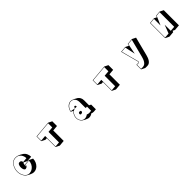

<svg xmlns="http://www.w3.org/2000/svg" viewBox="582 -2605 4835 4835"><g transform="rotate(-45 3000.0 -187.0)"><path d="M525 -297Q512 -283 505.5 -257Q499 -231 499 -204Q499 -197 499 -190.5Q499 -184 500 -178Q514 -197 517 -231L665 -243L765 -193Q764 -133 742 -82Q720 -31 684 4Q653 35 616.5 50Q580 65 543 65Q514 65 485 56Q454 46 419.5 29.5Q385 13 354 -8Q305 -43 275.5 -105.5Q246 -168 246 -241Q246 -312 272 -375.5Q298 -439 344.5 -480.5Q391 -522 451 -527Q456 -528 461.5 -528Q467 -528 472 -528Q493 -528 511.5 -524.5Q530 -521 548 -515Q612 -493 669 -454Q717 -421 740.5 -368.5Q764 -316 764 -261L621 -249ZM526 -221Q522 -181 501.5 -162.5Q481 -144 451 -141H448Q420 -141 404.5 -175.5Q389 -210 389 -254Q389 -298 404.5 -333.5Q420 -369 451 -371Q455 -372 458.5 -372Q462 -372 465 -372Q489 -372 505.5 -359Q522 -346 529 -309L654 -320Q654 -353 643.5 -387.5Q633 -422 610.5 -451.5Q588 -481 554 -499.5Q520 -518 473 -518Q468 -518 462.5 -518Q457 -518 452 -517Q394 -512 349.5 -472Q305 -432 280.5 -371Q256 -310 256 -241Q256 -176 279.5 -119.5Q303 -63 344.5 -28.5Q386 6 439 6Q442 6 445.5 5.5Q449 5 452 5Q509 0 554.5 -33Q600 -66 627 -118.5Q654 -171 654 -232Z M1372 1V-312L1321 -308L1221 -358V-526L1671 -566L1771 -516V-348L1625 -335V37L1472 51ZM1661 -407V-555L1231 -517V-369L1382 -382V-9L1515 -21V-394Z M2699 52Q2693 53 2686.5 53Q2680 53 2675 53Q2656 53 2639 49.5Q2622 46 2608 38Q2580 59 2552 68Q2524 77 2499 77Q2486 77 2474.5 75Q2463 73 2452 69Q2418 57 2384.5 41Q2351 25 2322 3Q2289 -21 2269.5 -61.5Q2250 -102 2250 -149Q2250 -184 2262 -220Q2272 -248 2288.5 -277Q2305 -306 2334 -325L2268 -358Q2268 -358 2270 -367Q2272 -376 2275 -387.5Q2278 -399 2280 -405Q2309 -480 2357.5 -515.5Q2406 -551 2456 -551Q2479 -551 2503 -543Q2532 -533 2568 -516Q2604 -499 2634 -479Q2667 -457 2689 -418Q2711 -379 2711 -322V-146L2761 -121V47ZM2617 -157H2613Q2604 -157 2602.5 -162.5Q2601 -168 2601 -172V-372Q2601 -426 2581 -463.5Q2561 -501 2528.5 -520.5Q2496 -540 2458 -540Q2411 -540 2364.5 -506.5Q2318 -473 2290 -402Q2289 -400 2287 -391Q2285 -382 2283 -374Q2281 -366 2281 -366L2408 -343L2411 -359Q2415 -377 2423 -384.5Q2431 -392 2439 -392Q2448 -392 2455.5 -386Q2463 -380 2465 -372Q2467 -365 2467 -352Q2467 -339 2467 -339Q2467 -339 2455 -340.5Q2443 -342 2427 -342Q2423 -342 2417.5 -342Q2412 -342 2407 -341Q2366 -336 2339 -316.5Q2312 -297 2296.5 -270.5Q2281 -244 2272 -217Q2260 -183 2260 -148Q2260 -104 2278 -66.5Q2296 -29 2327.5 -6Q2359 17 2400 17Q2425 17 2452.5 7.5Q2480 -2 2508 -23Q2521 -14 2538 -10Q2555 -6 2574 -6Q2580 -6 2586 -6Q2592 -6 2598 -7L2651 -12V-160ZM2469 -157Q2461 -144 2446.5 -136.5Q2432 -129 2418 -129Q2405 -129 2395.5 -136Q2386 -143 2386 -159V-160Q2386 -187 2400 -195.5Q2414 -204 2427 -204Q2432 -204 2435.5 -203.5Q2439 -203 2442 -202Q2451 -200 2460 -196.5Q2469 -193 2469 -193Z M3372 1V-312L3321 -308L3221 -358V-526L3671 -566L3771 -516V-348L3625 -335V37L3472 51ZM3661 -407V-555L3231 -517V-369L3382 -382V-9L3515 -21V-394Z M4276 141V-24H4346Q4354 -24 4358.5 -32Q4363 -40 4363 -45L4235 -526L4393 -540L4481 -496L4492 -549L4653 -563L4753 -513Q4753 -513 4745.5 -484Q4738 -455 4725.5 -407Q4713 -359 4698 -300.5Q4683 -242 4668 -183Q4653 -124 4640 -74Q4635 -53 4626.5 -20Q4618 13 4604.5 50Q4591 87 4570 119.5Q4549 152 4518 172.5Q4487 193 4444 192L4376 191ZM4344 131Q4385 131 4414.5 111Q4444 91 4464 59.5Q4484 28 4496.5 -7.5Q4509 -43 4517 -74.5Q4525 -106 4530 -126Q4543 -176 4558 -234Q4573 -292 4587 -348Q4601 -404 4613 -450Q4625 -496 4632 -523.5Q4639 -551 4639 -551L4500 -539L4443 -251L4384 -529L4248 -517L4373 -47Q4373 -47 4371 -39Q4369 -31 4363 -22.5Q4357 -14 4346 -14H4286V131Z M5525 15 5512 50 5362 63 5262 13V-526L5415 -540L5485 -505L5504 -548L5635 -559L5735 -509V31L5582 43ZM5510 -538 5405 -294V-529L5272 -517V2L5405 -9L5492 -235V-17L5625 -28V-548Z"/></g></svg>

Font: Rampart One
Style: Regular
Weight: 400
Designer: Fontworks Inc.
Foundry: Fontworks Inc.
Version: Version 1.100